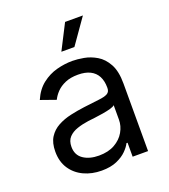

<svg xmlns="http://www.w3.org/2000/svg" viewBox="-139 -847 842 959"><g transform="rotate(-20 282.0 -367.5)"><path d="M237.3 12.7Q185.5 12.7 143.1 -7.1Q100.6 -26.9 75.7 -64.5Q50.8 -102.1 50.8 -155.3Q50.8 -202.1 69.3 -231.2Q87.9 -260.3 118.9 -277.1Q149.9 -293.9 187.3 -302.2Q224.6 -310.5 262.7 -315.4Q312.5 -321.8 343.8 -325.2Q375 -328.6 389.6 -336.9Q404.3 -345.2 404.3 -365.2V-368.2Q404.3 -403.3 391.4 -428Q378.4 -452.6 352.5 -465.6Q326.7 -478.5 288.1 -478.5Q248 -478.5 220 -466.3Q191.9 -454.1 173.8 -435.3Q155.8 -416.5 146.5 -396.5L66.4 -424.8Q87.9 -474.6 123.8 -502.4Q159.7 -530.3 201.9 -541.5Q244.1 -552.7 285.2 -552.7Q311.5 -552.7 345.7 -546.6Q379.9 -540.5 412.4 -521.2Q444.8 -502 466.1 -463.1Q487.3 -424.3 487.3 -359.4V0H405.3V-74.2H399.4Q391.1 -56.6 371.1 -36.4Q351.1 -16.1 318.1 -1.7Q285.2 12.7 237.3 12.7ZM250 -62.5Q299.8 -62.5 334.2 -82Q368.7 -101.6 386.5 -132.6Q404.3 -163.6 404.3 -197.3V-274.4Q398.9 -268.1 380.9 -262.9Q362.8 -257.8 339.4 -253.9Q315.9 -250 293.9 -247.3Q272 -244.6 258.8 -243.2Q226.1 -238.8 197.8 -229.2Q169.4 -219.7 152.1 -201.2Q134.8 -182.6 134.8 -150.4Q134.8 -106.9 167.2 -84.7Q199.7 -62.5 250 -62.5ZM250 -614.3 318.4 -748H413.1L319.3 -614.3Z"/></g></svg>

Font: GitLab Sans
Style: Regular
Weight: 400
Designer: Rasmus Andersson
Foundry: Modifications by GitLab B.V., manufactured by rsms
Version: Version 4.000;git-c8fb6b7